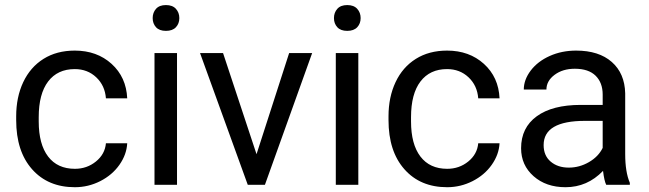

<svg xmlns="http://www.w3.org/2000/svg" viewBox="-20 -741 2601 770"><path d="M280.3 -64Q328.6 -64 364.7 -93.3Q400.9 -122.6 404.8 -166.5H490.2Q487.8 -121.1 459 -80.1Q430.2 -39.1 382.1 -14.6Q334 9.8 280.3 9.8Q172.4 9.8 108.6 -62.3Q44.9 -134.3 44.9 -259.3V-274.4Q44.9 -351.6 73.2 -411.6Q101.6 -471.7 154.5 -504.9Q207.5 -538.1 279.8 -538.1Q368.7 -538.1 427.5 -484.9Q486.3 -431.6 490.2 -346.7H404.8Q400.9 -397.9 366 -430.9Q331.1 -463.9 279.8 -463.9Q210.9 -463.9 173.1 -414.3Q135.3 -364.7 135.3 -271V-253.9Q135.3 -162.6 172.9 -113.3Q210.4 -64 280.3 -64Z M689.9 0H599.6V-528.3H689.9ZM592.3 -668.5Q592.3 -690.4 605.7 -705.6Q619.1 -720.7 645.5 -720.7Q671.9 -720.7 685.5 -705.6Q699.2 -690.4 699.2 -668.5Q699.2 -646.5 685.5 -631.8Q671.9 -617.2 645.5 -617.2Q619.1 -617.2 605.7 -631.8Q592.3 -646.5 592.3 -668.5Z M1008.8 -122.6 1139.6 -528.3H1231.9L1042.5 0H973.6L782.2 -528.3H874.5Z M1417 0H1326.7V-528.3H1417ZM1319.3 -668.5Q1319.3 -690.4 1332.8 -705.6Q1346.2 -720.7 1372.6 -720.7Q1398.9 -720.7 1412.6 -705.6Q1426.3 -690.4 1426.3 -668.5Q1426.3 -646.5 1412.6 -631.8Q1398.9 -617.2 1372.6 -617.2Q1346.2 -617.2 1332.8 -631.8Q1319.3 -646.5 1319.3 -668.5Z M1773.4 -64Q1821.8 -64 1857.9 -93.3Q1894 -122.6 1897.9 -166.5H1983.4Q1981 -121.1 1952.1 -80.1Q1923.3 -39.1 1875.2 -14.6Q1827.1 9.8 1773.4 9.8Q1665.5 9.8 1601.8 -62.3Q1538.1 -134.3 1538.1 -259.3V-274.4Q1538.1 -351.6 1566.4 -411.6Q1594.7 -471.7 1647.7 -504.9Q1700.7 -538.1 1772.9 -538.1Q1861.8 -538.1 1920.7 -484.9Q1979.5 -431.6 1983.4 -346.7H1897.9Q1894 -397.9 1859.1 -430.9Q1824.2 -463.9 1772.9 -463.9Q1704.1 -463.9 1666.3 -414.3Q1628.4 -364.7 1628.4 -271V-253.9Q1628.4 -162.6 1666 -113.3Q1703.6 -64 1773.4 -64Z M2411.1 0Q2403.3 -15.6 2398.4 -55.7Q2335.4 9.8 2248 9.8Q2169.9 9.8 2119.9 -34.4Q2069.8 -78.6 2069.8 -146.5Q2069.8 -229 2132.6 -274.7Q2195.3 -320.3 2309.1 -320.3H2397V-361.8Q2397 -409.2 2368.7 -437.3Q2340.3 -465.3 2285.2 -465.3Q2236.8 -465.3 2204.1 -440.9Q2171.4 -416.5 2171.4 -381.8H2080.6Q2080.6 -421.4 2108.6 -458.3Q2136.7 -495.1 2184.8 -516.6Q2232.9 -538.1 2290.5 -538.1Q2381.8 -538.1 2433.6 -492.4Q2485.4 -446.8 2487.3 -366.7V-123.5Q2487.3 -50.8 2505.9 -7.8V0ZM2261.2 -68.8Q2303.7 -68.8 2341.8 -90.8Q2379.9 -112.8 2397 -147.9V-256.3H2326.2Q2160.2 -256.3 2160.2 -159.2Q2160.2 -116.7 2188.5 -92.8Q2216.8 -68.8 2261.2 -68.8Z"/></svg>

Font: Vazir FD-UI
Style: Regular-FD-UI
Weight: 400
Designer: Saber Rastikerdar
Foundry: Saber Rastikerdar
Version: Version 30.1.0